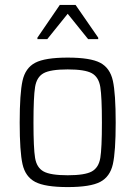

<svg xmlns="http://www.w3.org/2000/svg" viewBox="-20 -752 550 780"><path d="M60 -254Q60 -372 71.5 -424Q83 -476 123 -497Q163 -518 255 -518Q347 -518 387 -497Q427 -476 438.5 -424Q450 -372 450 -254Q450 -136 438.5 -85Q427 -34 387 -13Q347 8 255 8Q163 8 123 -13Q83 -34 71.5 -85Q60 -136 60 -254ZM394 -254Q394 -358 387.5 -398.5Q381 -439 353 -454.5Q325 -470 255 -470Q185 -470 157 -454.5Q129 -439 122.5 -398.5Q116 -358 116 -254Q116 -150 122.5 -110.5Q129 -71 157 -55.5Q185 -40 255 -40Q325 -40 353 -55.5Q381 -71 387.5 -110.5Q394 -150 394 -254ZM132 -599 223 -732H287L379 -599V-593H338L255 -696L172 -593H132Z"/></svg>

Font: Saira SemiCondensed Light
Style: Regular
Weight: 300
Width: 4
Designer: Hector Gatti with collaboration of the Omnibus-Type team
Foundry: Omnibus-Type
Version: Version 0.072; ttfautohint (v1.8)